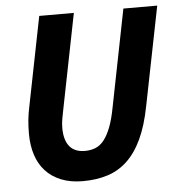

<svg xmlns="http://www.w3.org/2000/svg" viewBox="-49 -699 700 757"><g transform="rotate(-5 300.5 -320.0)"><path d="M249 12Q200 12 163 -3Q126 -18 101.5 -45Q77 -72 65 -109.5Q53 -147 53 -193Q53 -222 55.5 -247Q58 -272 64 -300L134 -652H271L198 -285Q194 -264 190 -244Q186 -224 186 -204Q186 -156 206.5 -131Q227 -106 267 -106Q290 -106 309 -113.5Q328 -121 343 -140Q358 -159 370 -190Q382 -221 391 -269L467 -652H601L523 -261Q508 -184 483.5 -132Q459 -80 425 -48Q391 -16 347 -2Q303 12 249 12Z"/></g></svg>

Font: Source Code Pro
Style: Bold Italic
Weight: 700
Italic angle: -11°
Monospace: yes
Designer: Paul D. Hunt, Teo Tuominen
Foundry: Adobe Systems Incorporated
Version: Version 1.050;PS 1.000;hotconv 16.6.51;makeotf.lib2.5.65220